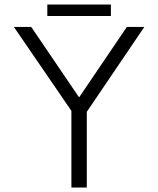

<svg xmlns="http://www.w3.org/2000/svg" viewBox="-20 -844 711 864"><path d="M301.3 0V-345.2L42.5 -722.7H120.6L335.9 -405.8L550.8 -722.7H629.4L370.6 -340.8V0ZM192.9 -772V-823.7H479V-772Z"/></svg>

Font: Giphurs Light
Style: Regular
Weight: 300
Version: Version 0.920; ttfautohint (v1.8.4.7-5d5b)